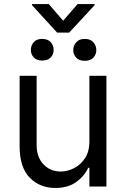

<svg xmlns="http://www.w3.org/2000/svg" viewBox="-20 -919 621 946"><path d="M420.5 -223V-545.5H504.3V0H420.5V-92.3H414.8Q395.6 -50.8 355.1 -21.8Q314.6 7.1 252.8 7.1Q176.1 7.1 126.4 -43.7Q76.7 -94.5 76.7 -198.9V-545.5H160.5V-204.5Q160.5 -144.9 194.1 -109.4Q227.6 -73.9 279.8 -73.9Q311.1 -73.9 343.6 -89.8Q376.1 -105.8 398.3 -138.8Q420.5 -171.9 420.5 -223ZM220.2 -899.1 291.2 -816.8 362.2 -899.1H446V-893.5L321 -758.5H261.4L137.8 -893.5V-899.1ZM340.9 -671.9Q340.9 -694.2 355.5 -710.8Q370 -727.3 397.7 -727.3Q425.4 -727.3 440 -710.8Q454.5 -694.2 454.5 -671.9Q454.5 -650.6 440 -634.9Q425.4 -619.3 397.7 -619.3Q370 -619.3 355.5 -634.9Q340.9 -650.6 340.9 -671.9ZM132.1 -673.3Q132.1 -694.6 146 -710.9Q159.8 -727.3 187.5 -727.3Q215.2 -727.3 229.8 -711.5Q244.3 -695.7 244.3 -673.3Q244.3 -650.9 229.8 -635.8Q215.2 -620.7 187.5 -620.7Q160.9 -620.7 146.5 -635.8Q132.1 -650.9 132.1 -673.3Z"/></svg>

Font: Inter Alia
Style: Regular
Weight: 400
Designer: Rasmus Andersson (Latin, Greek, Cyrillic etc.) and Evan from Shavian.info (Shavian, old style figures)
Foundry: Shavian.info
Version: Version 0.001;git-37ab20767